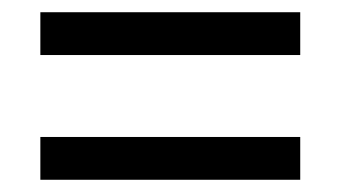

<svg xmlns="http://www.w3.org/2000/svg" viewBox="-20 -592 560 314"><path d="M46 -502V-572H471V-502ZM46 -298V-368H471V-298Z"/></svg>

Font: Noto Sans Kannada UI SemiCondensed
Style: Regular
Weight: 400
Width: 4
Designer: Jelle Bosma - Monotype Design Team
Foundry: Monotype Imaging Inc.
Version: Version 2.005; ttfautohint (v1.8.4.7-5d5b)